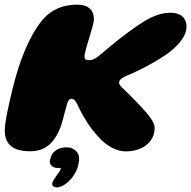

<svg xmlns="http://www.w3.org/2000/svg" viewBox="-20 -641 824 827"><path d="M110 10.5C174.5 10.5 217 -24.5 244 -103C250.5 -123 264 -177 267.5 -189C271.5 -205 277.5 -215.5 287.5 -215.5C301 -215.5 307.5 -205 326.5 -163.5C343.5 -133 362.5 -94 415 -39.5C450 -6 486.5 11 522.5 11C590 11 646 -26.5 646 -89.5C646 -107 635 -126.5 610.5 -156C595.5 -174 533.5 -238.5 508 -261.5C496 -272.5 493 -279.5 493 -286C493 -301 517 -312 548 -324.5C595.5 -345 653 -377 696 -406C740.5 -437 783.5 -483 783.5 -525.5C783.5 -558.5 764.5 -586 715 -586C667.5 -586 625.5 -567.5 568.5 -528C514 -491 452 -439.5 412 -405.5C392.5 -388.5 378.5 -382 364.5 -382C351 -382 344 -384 344 -397.5C344 -426.5 384.5 -528.5 384.5 -558.5C384.5 -597.5 359.5 -621 314 -621C253 -621 204 -601.5 165 -558C100.5 -480 60 -364.5 34.5 -259.5C21.5 -207.5 0.5 -116.5 0.5 -79.5C0.5 -15 40.5 10.5 110 10.5ZM223.5 166C238 166.5 255 158.5 270.5 145C293 126.5 315 92 318.5 62.5C326.5 27.5 314 5.5 282 -5C245.5 -11.5 206 4 198.5 39C190 56.5 196 69.5 207.5 77C213.5 81.5 222 82.5 231.5 82.5C237 82.5 240.5 82.5 241.5 84C242.5 88.5 237 98.5 229.5 106.5C222 118.5 210.5 133.5 206 144C203 156 206 164 223.5 166Z"/></svg>

Font: Gluten
Style: Bold Italic
Weight: 700
Italic angle: -13°
Designer: Tyler Finck
Foundry: Etcetera Type Company
Version: Version 0.920